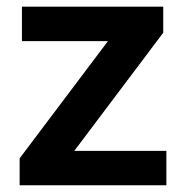

<svg xmlns="http://www.w3.org/2000/svg" viewBox="-20 -548 546 568"><path d="M472.2 -101.6V0H38.1V-79.6L299.3 -426.3H44.9V-528.3H462.9V-451.2L199.7 -101.6Z"/></svg>

Font: Vazirmatn RD SemiBold
Style: Regular
Weight: 600
Designer: Saber Rastikerdar
Foundry: Saber Rastikerdar
Version: Version 32.102